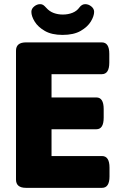

<svg xmlns="http://www.w3.org/2000/svg" viewBox="-20 -904 586 924"><path d="M105 0Q57 0 57 -40V-660Q57 -700 105 -700H470Q506 -700 506 -645V-603Q506 -547 470 -547H228V-435H444Q479 -435 479 -379V-338Q479 -282 444 -282H228V-153H471Q507 -153 507 -97V-55Q507 0 471 0ZM281 -736Q229 -736 196 -755Q163 -774 147 -800Q131 -826 131 -847Q131 -862 144.5 -873Q158 -884 173 -884Q182 -884 188 -880Q194 -876 203 -866Q218 -849 238.5 -841.5Q259 -834 282 -834Q308 -834 329 -842.5Q350 -851 362 -868Q374 -884 390 -884Q406 -884 419.5 -873Q433 -862 433 -847Q433 -827 417.5 -801Q402 -775 368.5 -755.5Q335 -736 281 -736Z"/></svg>

Font: Asap ExtraBold
Style: Regular
Weight: 800
Designer: Pablo Cosgaya
Foundry: Omnibus-Type
Version: Version 3.001; ttfautohint (v1.8.4.7-5d5b)